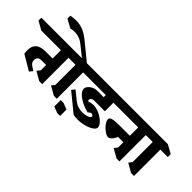

<svg xmlns="http://www.w3.org/2000/svg" viewBox="-179 -2145 3293 3293"><g transform="rotate(45 1467.0 -498.5)"><path d="M671 -629V10H600L439 -82L486 -141V-270H375Q279 -270 279 -182Q279 -148 293 -125.5Q307 -103 343 -81L405 -41L358 19L86 -142Q79 -176 79 -222Q79 -325 136.5 -376Q194 -427 311 -427H486V-629H11L-145 -716V-786H696L852 -700V-629Z M1025 -629V10H954L793 -82L840 -141V-629H812L657 -716V-786H839L666 -925Q600 -979 545.5 -999Q491 -1019 434 -1019Q383 -1019 338 -1006L182 -1092V-1162Q247 -1175 312 -1175Q403 -1175 482 -1143Q561 -1111 649 -1039L959 -786H1050L1206 -700V-629Z M1427 -368Q1427 -353 1436 -338Q1472 -350 1496.5 -355Q1521 -360 1545 -360Q1614 -360 1691.5 -325Q1769 -290 1821 -238Q1873 -186 1873 -139Q1873 -103 1823.5 -68.5Q1774 -34 1694.5 -12Q1615 10 1530 10Q1506 10 1475 7.5Q1444 5 1426 2L1091 -272L1140 -330L1287 -210Q1338 -169 1390 -151.5Q1442 -134 1489 -134Q1540 -134 1581 -143Q1622 -152 1645 -167Q1668 -182 1668 -199Q1668 -212 1655.5 -223Q1643 -234 1627 -234Q1597 -234 1568 -199Q1482 -217 1404 -256.5Q1326 -296 1278 -344.5Q1230 -393 1230 -436Q1230 -470 1256.5 -503Q1283 -536 1326 -557Q1369 -578 1413 -578H1575V-629H1081L924 -716V-786H1858L2015 -700V-629H1760V-421H1487V-420Q1463 -420 1445 -404.5Q1427 -389 1427 -368Z M1274 178H1203L1089 133V-21H1159L1274 24Z M2545 -629V10H2474L2313 -82L2360 -141V-270H2229Q2212 -220 2178 -182.5Q2144 -145 2113 -145Q2074 -145 2021.5 -182.5Q1969 -220 1931 -271.5Q1893 -323 1893 -360Q1893 -397 1942 -412Q1991 -427 2106 -427H2360V-629H1831L1673 -716V-786H2570L2726 -700V-629Z M2898 -629V10H2827L2666 -82L2713 -141V-629H2685L2530 -716V-786H2923L3079 -700V-629Z"/></g></svg>

Font: Inknut Antiqua ExtraBold
Style: Regular
Weight: 800
Designer: Claus Eggers Sørensen
Foundry: Claus Eggers Sørensen
Version: Version 1.003; ttfautohint (v1.8.2) -l 8 -r 50 -G 200 -x 14 